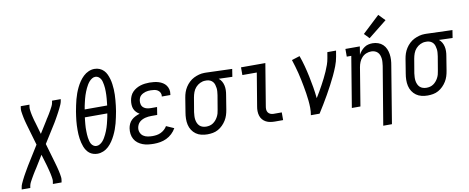

<svg xmlns="http://www.w3.org/2000/svg" viewBox="-99 -1146 4197 1717"><g transform="rotate(-10 1999.5 -287.0)"><path d="M-21 205 -18 187Q-16 171 -9 155.5Q-2 140 5.5 124.5Q13 109 21 94Q29 79 37.5 64.5Q46 50 54.5 35Q63 20 72 5L179 -167L129 -339Q125 -353 121 -367Q117 -381 113.5 -395Q110 -409 107 -423.5Q104 -438 101.5 -452.5Q99 -467 97 -481.5Q95 -496 97 -512L100 -530H179L176 -512Q174 -498 175.5 -485Q177 -472 179 -459Q181 -446 184 -433.5Q187 -421 190 -408.5Q193 -396 196.5 -383.5Q200 -371 204 -359L234 -255L304 -367Q305 -370 306.5 -372Q308 -374 309 -376Q309 -376 309 -376Q309 -376 309 -376Q311 -379 312 -381Q313 -383 315 -385Q325 -401 334.5 -416Q344 -431 352.5 -447Q361 -463 369.5 -479Q378 -495 381 -512L384 -530H463L460 -512Q457 -496 450 -480.5Q443 -465 435.5 -449.5Q428 -434 420 -419Q412 -404 404 -389.5Q396 -375 387.5 -360Q379 -345 370 -330L262 -158L312 14Q316 28 320 42Q324 56 327.5 70Q331 84 334.5 98.5Q338 113 340.5 127.5Q343 142 345 156.5Q347 171 344 187L341 205H262L265 187Q268 173 266 160Q264 147 262 134Q260 121 257 108.5Q254 96 251 83.5Q248 71 244.5 58.5Q241 46 238 34L207 -70L138 42Q136 45 134.5 47Q133 49 132 51Q132 51 132 51Q132 51 132 51Q130 54 129 56Q128 58 126 60Q116 76 107 91Q98 106 89 122Q80 138 71.5 154Q63 170 60 187L57 205Z M703 8Q683 8 664 2Q645 -4 630 -16Q615 -28 604.5 -44Q594 -60 587 -78Q580 -96 575.5 -115Q571 -134 568 -153.5Q565 -173 564 -193Q563 -213 563 -233.5Q563 -254 564 -274.5Q565 -295 567 -315.5Q569 -336 572 -356.5Q575 -377 578 -397Q583 -424 588.5 -451Q594 -478 601 -504.5Q608 -531 617.5 -557Q627 -583 639.5 -608.5Q652 -634 668 -657.5Q684 -681 705 -701Q726 -721 752.5 -732.5Q779 -744 806 -744Q831 -744 852.5 -735Q874 -726 890 -709.5Q906 -693 915.5 -672Q925 -651 931.5 -628Q938 -605 941 -581.5Q944 -558 945.5 -534Q947 -510 946 -485Q945 -460 943 -435.5Q941 -411 938 -386.5Q935 -362 931 -337Q926 -311 920.5 -284Q915 -257 908 -230.5Q901 -204 891.5 -178.5Q882 -153 869.5 -127.5Q857 -102 841 -78Q825 -54 804 -34Q783 -14 756.5 -3Q730 8 703 8ZM658 -402H862Q864 -418 865.5 -433.5Q867 -449 868.5 -464.5Q870 -480 870.5 -495.5Q871 -511 871 -526.5Q871 -542 870 -557.5Q869 -573 866.5 -587.5Q864 -602 860.5 -616.5Q857 -631 849.5 -643.5Q842 -656 829.5 -664.5Q817 -673 802 -673Q786 -673 771.5 -664Q757 -655 746 -642.5Q735 -630 726.5 -615.5Q718 -601 711 -586.5Q704 -572 698 -556.5Q692 -541 687 -526Q682 -511 678 -495.5Q674 -480 670.5 -464.5Q667 -449 663.5 -433.5Q660 -418 658 -402ZM706 -62Q722 -62 737 -71Q752 -80 763 -92.5Q774 -105 782.5 -119.5Q791 -134 798 -148.5Q805 -163 811 -178Q817 -193 822 -208.5Q827 -224 831 -239.5Q835 -255 838.5 -270.5Q842 -286 845.5 -301.5Q849 -317 851 -332H647Q645 -317 643.5 -301.5Q642 -286 640.5 -270.5Q639 -255 638.5 -239.5Q638 -224 638.5 -208.5Q639 -193 639.5 -178Q640 -163 642.5 -148Q645 -133 648.5 -118.5Q652 -104 659 -91.5Q666 -79 678.5 -70.5Q691 -62 706 -62Z M1215 8Q1189 8 1163 5Q1137 2 1113.5 -7Q1090 -16 1070.5 -31Q1051 -46 1039 -67.5Q1027 -89 1023.5 -114.5Q1020 -140 1024 -166Q1027 -186 1036 -205.5Q1045 -225 1060.5 -239.5Q1076 -254 1095.5 -263.5Q1115 -273 1135 -279Q1119 -288 1106 -301.5Q1093 -315 1086 -332Q1079 -349 1078 -369Q1077 -389 1080 -408Q1083 -428 1091.5 -448Q1100 -468 1115 -483.5Q1130 -499 1149 -510Q1168 -521 1188 -527Q1208 -533 1228.5 -535.5Q1249 -538 1269 -538Q1290 -538 1311.5 -535.5Q1333 -533 1352.5 -527Q1372 -521 1389.5 -510Q1407 -499 1418.5 -483Q1430 -467 1435 -446.5Q1440 -426 1436 -404Q1436 -402 1435.5 -400Q1435 -398 1435 -396H1357Q1357 -397 1357 -398Q1357 -399 1358 -400Q1360 -417 1352.5 -431.5Q1345 -446 1331.5 -454.5Q1318 -463 1301.5 -465.5Q1285 -468 1269 -468Q1257 -468 1245 -467Q1233 -466 1221.5 -462.5Q1210 -459 1199 -453.5Q1188 -448 1178.5 -439.5Q1169 -431 1164 -419.5Q1159 -408 1157 -396Q1154 -378 1158.5 -360Q1163 -342 1176.5 -330.5Q1190 -319 1208 -315Q1226 -311 1245 -311H1299L1288 -241H1234Q1220 -241 1206 -239.5Q1192 -238 1178.5 -234.5Q1165 -231 1151.5 -224.5Q1138 -218 1127 -208Q1116 -198 1109.5 -184.5Q1103 -171 1101 -158Q1097 -135 1105.5 -114.5Q1114 -94 1131 -82Q1148 -70 1170.5 -66Q1193 -62 1215 -62Q1234 -62 1253 -65Q1272 -68 1290 -76.5Q1308 -85 1323 -98.5Q1338 -112 1348 -129L1418 -98Q1403 -71 1380 -49.5Q1357 -28 1329.5 -15Q1302 -2 1273 3Q1244 8 1215 8Z M1701 8Q1673 8 1646 1.5Q1619 -5 1597.5 -20.5Q1576 -36 1561.5 -58.5Q1547 -81 1541 -107.5Q1535 -134 1535.5 -162.5Q1536 -191 1541 -219L1562 -349Q1566 -374 1574 -397.5Q1582 -421 1596 -443Q1610 -465 1629.5 -483.5Q1649 -502 1672 -513.5Q1695 -525 1719.5 -531.5Q1744 -538 1768 -538Q1772 -538 1775.5 -538Q1779 -538 1783 -538L2020 -530L2009 -460L1886 -464Q1902 -451 1912 -433.5Q1922 -416 1926.5 -396Q1931 -376 1930.5 -354Q1930 -332 1926 -311L1905 -181Q1901 -156 1893.5 -132Q1886 -108 1872.5 -86Q1859 -64 1840 -45Q1821 -26 1798.5 -13.5Q1776 -1 1751 3.5Q1726 8 1701 8ZM1703 -62Q1719 -62 1735 -66Q1751 -70 1765 -79.5Q1779 -89 1790 -102Q1801 -115 1809 -130Q1817 -145 1821.5 -160.5Q1826 -176 1828 -192L1850 -322Q1852 -338 1853.5 -354Q1855 -370 1853 -385.5Q1851 -401 1846.5 -416Q1842 -431 1832.5 -442.5Q1823 -454 1809 -460.5Q1795 -467 1779 -468H1771Q1769 -468 1767 -468Q1765 -468 1763 -468Q1740 -468 1717 -457Q1694 -446 1677 -427Q1660 -408 1651.5 -384.5Q1643 -361 1639 -338L1617 -208Q1615 -191 1614 -173.5Q1613 -156 1615.5 -140Q1618 -124 1624.5 -109Q1631 -94 1642.5 -83Q1654 -72 1670 -67Q1686 -62 1703 -62Z M2315 0Q2294 0 2273 -3.5Q2252 -7 2234 -16.5Q2216 -26 2203 -41.5Q2190 -57 2184 -76.5Q2178 -96 2177.5 -117.5Q2177 -139 2181 -160L2231 -460H2100V-530H2321L2258 -149Q2255 -134 2256 -119Q2257 -104 2265 -92.5Q2273 -81 2286.5 -75.5Q2300 -70 2315 -70H2389V0Z M2641 0Q2647 -33 2646.5 -67Q2646 -101 2642.5 -134Q2639 -167 2634 -199.5Q2629 -232 2623 -264Q2617 -296 2610.5 -328Q2604 -360 2596 -391.5Q2588 -423 2579 -453.5Q2570 -484 2560 -515L2633 -538Q2650 -491 2663 -442Q2676 -393 2686.5 -343Q2697 -293 2705.5 -242.5Q2714 -192 2719 -141Q2736 -168 2751.5 -195Q2767 -222 2782 -249.5Q2797 -277 2811 -305Q2825 -333 2837.5 -361.5Q2850 -390 2860 -418.5Q2870 -447 2875 -477L2884 -530H2963L2954 -477Q2947 -435 2931 -393.5Q2915 -352 2896 -312Q2877 -272 2856 -232.5Q2835 -193 2813 -154Q2791 -115 2767.5 -76.5Q2744 -38 2720 0Z M3262 205 3350 -322Q3352 -339 3353.5 -356Q3355 -373 3353 -389Q3351 -405 3345.5 -420Q3340 -435 3329 -446Q3318 -457 3303 -462.5Q3288 -468 3271 -468Q3248 -468 3225.5 -459Q3203 -450 3186.5 -432Q3170 -414 3161 -392Q3152 -370 3148 -347L3091 0H3013L3089 -460H3048V-530H3179L3167 -456Q3176 -474 3189.5 -489.5Q3203 -505 3220 -517Q3237 -529 3256.5 -533.5Q3276 -538 3295 -538Q3321 -538 3345.5 -529.5Q3370 -521 3388 -504Q3406 -487 3416 -464Q3426 -441 3430 -415.5Q3434 -390 3432.5 -363.5Q3431 -337 3426 -311L3341 205ZM3278 -587 3234 -633 3390 -779 3446 -721Z M3701 8Q3673 8 3646 1.5Q3619 -5 3597.5 -20.5Q3576 -36 3561.5 -58.5Q3547 -81 3541 -107.5Q3535 -134 3535.5 -162.5Q3536 -191 3541 -219L3562 -349Q3566 -374 3574 -397.5Q3582 -421 3596 -443Q3610 -465 3629.5 -483.5Q3649 -502 3672 -513.5Q3695 -525 3719.5 -531.5Q3744 -538 3768 -538Q3772 -538 3775.5 -538Q3779 -538 3783 -538L4020 -530L4009 -460L3886 -464Q3902 -451 3912 -433.5Q3922 -416 3926.5 -396Q3931 -376 3930.5 -354Q3930 -332 3926 -311L3905 -181Q3901 -156 3893.5 -132Q3886 -108 3872.5 -86Q3859 -64 3840 -45Q3821 -26 3798.5 -13.5Q3776 -1 3751 3.5Q3726 8 3701 8ZM3703 -62Q3719 -62 3735 -66Q3751 -70 3765 -79.5Q3779 -89 3790 -102Q3801 -115 3809 -130Q3817 -145 3821.5 -160.5Q3826 -176 3828 -192L3850 -322Q3852 -338 3853.5 -354Q3855 -370 3853 -385.5Q3851 -401 3846.5 -416Q3842 -431 3832.5 -442.5Q3823 -454 3809 -460.5Q3795 -467 3779 -468H3771Q3769 -468 3767 -468Q3765 -468 3763 -468Q3740 -468 3717 -457Q3694 -446 3677 -427Q3660 -408 3651.5 -384.5Q3643 -361 3639 -338L3617 -208Q3615 -191 3614 -173.5Q3613 -156 3615.5 -140Q3618 -124 3624.5 -109Q3631 -94 3642.5 -83Q3654 -72 3670 -67Q3686 -62 3703 -62Z"/></g></svg>

Font: Iosevka Slab
Style: Italic
Weight: 400
Italic angle: -9°
Monospace: yes
Designer: Belleve Invis
Foundry: Belleve Invis
Version: Version 11.1.0; ttfautohint (v1.8.3)